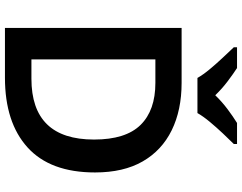

<svg xmlns="http://www.w3.org/2000/svg" viewBox="-121 -857 978 776"><g transform="rotate(90 368.0 -469.0)"><path d="M677 -364Q677 -183 576 -91.5Q475 0 294 0H93V-714H315Q425 -714 506.5 -674Q588 -634 632.5 -556.5Q677 -479 677 -364ZM544 -360Q544 -488 485 -548Q426 -608 315 -608H220V-107H298Q544 -107 544 -360ZM295 -778Q282 -801 259.5 -828Q237 -855 213 -880.5Q189 -906 171 -925V-938H255Q281 -921 310 -899Q339 -877 365 -850Q391 -877 421 -899.5Q451 -922 477 -938H562V-925Q544 -907 519.5 -881Q495 -855 472.5 -828Q450 -801 437 -778Z"/></g></svg>

Font: Noto Sans Medefaidrin SemiBold
Style: Regular
Weight: 600
Designer: Dalton Maag Ltd
Foundry: Dalton Maag Ltd
Version: Version 1.002; ttfautohint (v1.8.4.7-5d5b)